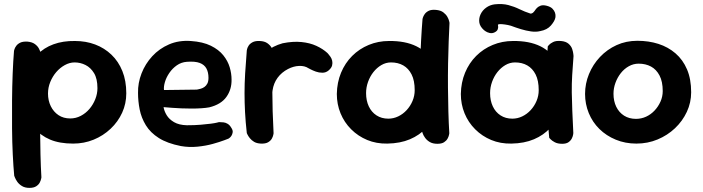

<svg xmlns="http://www.w3.org/2000/svg" viewBox="-20 -698 3412 932"><path d="M335 -1Q269 -1 223 -20.5Q177 -40 149.5 -74.5Q122 -109 109 -153Q96 -197 96 -247Q96 -306 113 -353Q130 -400 161.5 -433Q193 -466 239.5 -483Q286 -500 344 -499Q397 -499 442 -482Q487 -465 521 -432.5Q555 -400 574 -353Q593 -306 593 -245Q593 -195 573 -151Q553 -107 517 -73Q481 -39 434.5 -20Q388 -1 335 -1ZM123 214Q101 214 86.5 205Q72 196 64 184.5Q56 173 52.5 164Q49 155 49 155Q45 112 42 52.5Q39 -7 38.5 -74.5Q38 -142 38.5 -210Q39 -278 41.5 -340.5Q44 -403 48 -451Q48 -451 50 -458.5Q52 -466 59 -475.5Q66 -485 78.5 -491Q91 -497 113 -496Q136 -494 149.5 -484Q163 -474 169 -462Q175 -450 177.5 -441.5Q180 -433 180 -433Q177 -394 176 -337Q175 -280 174.5 -214Q174 -148 174.5 -80Q175 -12 176.5 51Q178 114 181 163Q181 163 179.5 170.5Q178 178 173 188Q168 198 156 206Q144 214 123 214ZM321 -123Q348 -123 372 -135.5Q396 -148 414 -169Q432 -190 442.5 -216.5Q453 -243 453 -270Q453 -316 436.5 -343Q420 -370 395 -382.5Q370 -395 342 -395Q318 -395 294.5 -382Q271 -369 253 -348Q235 -327 224 -300Q213 -273 213 -244Q213 -210 226.5 -182.5Q240 -155 264 -139Q288 -123 321 -123Z M858 11Q792 -2 751 -28Q710 -54 688 -90Q666 -126 658 -166.5Q650 -207 650 -247Q649 -295 667 -341.5Q685 -388 719 -425Q753 -462 800.5 -482.5Q848 -503 906 -499Q965 -495 1003.5 -476Q1042 -457 1064 -429.5Q1086 -402 1095 -371.5Q1104 -341 1104 -312Q1105 -264 1079 -227.5Q1053 -191 996 -177Q980 -174 957.5 -172.5Q935 -171 910 -171Q885 -171 861 -172Q837 -173 817.5 -174.5Q798 -176 786 -177Q774 -178 774 -178Q777 -159 789 -139Q801 -119 825 -105Q849 -91 887 -90Q925 -90 954 -92.5Q983 -95 1002.5 -97.5Q1022 -100 1032 -102.5Q1042 -105 1042 -105Q1042 -105 1048.5 -105Q1055 -105 1065 -104Q1075 -103 1085 -97Q1095 -91 1102 -79Q1111 -66 1109.5 -56Q1108 -46 1103.5 -39Q1099 -32 1094 -28.5Q1089 -25 1089 -25Q1089 -25 1068 -17Q1047 -9 1013 0.5Q979 10 938.5 14Q898 18 858 11ZM776 -261 935 -263Q935 -263 940.5 -264Q946 -265 955 -267.5Q964 -270 972.5 -276Q981 -282 986.5 -292.5Q992 -303 992 -320Q992 -347 982 -365.5Q972 -384 949.5 -392.5Q927 -401 887 -398Q860 -396 838.5 -381Q817 -366 802 -344Q787 -322 780.5 -299.5Q774 -277 776 -261Z M1238 -85Q1221 -83 1211 -93.5Q1201 -104 1196.5 -119Q1192 -134 1191 -145.5Q1190 -157 1190 -157Q1184 -181 1182 -194.5Q1180 -208 1180.5 -217Q1181 -226 1182 -236.5Q1183 -247 1183 -265Q1187 -324 1209 -369.5Q1231 -415 1268 -445Q1305 -475 1352 -488Q1402 -498 1443 -494Q1484 -490 1515.5 -475.5Q1547 -461 1569 -441Q1569 -441 1573.5 -436Q1578 -431 1584 -422.5Q1590 -414 1592.5 -403Q1595 -392 1592 -380Q1589 -368 1575 -356Q1562 -345 1545 -345Q1528 -345 1513 -350.5Q1498 -356 1487.5 -361.5Q1477 -367 1477 -367Q1459 -379 1432 -378Q1405 -377 1378 -363Q1347 -347 1327.5 -320.5Q1308 -294 1303 -259Q1300 -235 1298.5 -218.5Q1297 -202 1296.5 -188.5Q1296 -175 1296 -160Q1296 -145 1297 -125Q1297 -125 1293 -116Q1289 -107 1276 -97.5Q1263 -88 1238 -85ZM1246 -1Q1226 -2 1213.5 -9.5Q1201 -17 1193 -27Q1185 -37 1181.5 -44.5Q1178 -52 1178 -52Q1172 -106 1169.5 -153Q1167 -200 1167 -246Q1167 -292 1170 -342Q1173 -392 1178 -453Q1178 -453 1179.5 -460Q1181 -467 1187 -476.5Q1193 -486 1206 -493Q1219 -500 1241 -499Q1264 -498 1277.5 -488.5Q1291 -479 1298 -467Q1305 -455 1307 -446Q1309 -437 1309 -437Q1305 -388 1303.5 -343Q1302 -298 1302 -253Q1302 -208 1303.5 -158.5Q1305 -109 1308 -51Q1308 -51 1306.5 -43Q1305 -35 1299.5 -25Q1294 -15 1281.5 -7.5Q1269 0 1246 -1Z M1860 -1Q1807 0 1762.5 -18.5Q1718 -37 1684.5 -70.5Q1651 -104 1633 -148Q1615 -192 1615 -242Q1616 -298 1635.5 -345Q1655 -392 1689.5 -426.5Q1724 -461 1770 -480Q1816 -499 1868 -499Q1947 -500 2001 -473.5Q2055 -447 2083.5 -391.5Q2112 -336 2112 -250Q2112 -200 2096 -155.5Q2080 -111 2048.5 -76.5Q2017 -42 1970 -22Q1923 -2 1860 -1ZM1865 -122Q1890 -122 1913 -133Q1936 -144 1954 -163.5Q1972 -183 1982.5 -208Q1993 -233 1993 -260Q1993 -307 1978 -336.5Q1963 -366 1937.5 -380.5Q1912 -395 1878 -395Q1853 -395 1831 -382Q1809 -369 1792.5 -348Q1776 -327 1766.5 -300.5Q1757 -274 1757 -246Q1757 -210 1770 -182Q1783 -154 1807.5 -138Q1832 -122 1865 -122ZM2103 0Q2081 0 2066.5 -8.5Q2052 -17 2043.5 -29Q2035 -41 2032 -50Q2029 -59 2029 -59Q2024 -102 2021.5 -155.5Q2019 -209 2018.5 -267.5Q2018 -326 2019.5 -385Q2021 -444 2024 -500.5Q2027 -557 2031 -606Q2031 -606 2033 -613Q2035 -620 2041.5 -629.5Q2048 -639 2061 -645.5Q2074 -652 2096 -650Q2119 -648 2132 -638Q2145 -628 2151.5 -616.5Q2158 -605 2160 -596Q2162 -587 2162 -587Q2160 -548 2158 -497Q2156 -446 2155 -389Q2154 -332 2154.5 -272.5Q2155 -213 2156.5 -156.5Q2158 -100 2161 -51Q2161 -51 2159.5 -43Q2158 -35 2152.5 -25Q2147 -15 2135.5 -7.5Q2124 0 2103 0Z M2462 -1Q2409 0 2364.5 -18.5Q2320 -37 2286.5 -70.5Q2253 -104 2235 -148Q2217 -192 2217 -242Q2218 -298 2237.5 -345Q2257 -392 2291.5 -426.5Q2326 -461 2372 -480Q2418 -499 2470 -499Q2549 -500 2603 -473.5Q2657 -447 2685.5 -391.5Q2714 -336 2714 -250Q2714 -200 2698 -155.5Q2682 -111 2650.5 -76.5Q2619 -42 2572 -22Q2525 -2 2462 -1ZM2467 -122Q2492 -122 2515 -133Q2538 -144 2556 -163.5Q2574 -183 2584.5 -208Q2595 -233 2595 -260Q2595 -307 2580 -336.5Q2565 -366 2539.5 -380.5Q2514 -395 2480 -395Q2455 -395 2433 -382Q2411 -369 2394.5 -348Q2378 -327 2368.5 -300.5Q2359 -274 2359 -246Q2359 -210 2372 -182Q2385 -154 2409.5 -138Q2434 -122 2467 -122ZM2709 0Q2687 0 2673 -7.5Q2659 -15 2652.5 -22Q2646 -29 2646 -29Q2639 -102 2634.5 -173Q2630 -244 2631 -318.5Q2632 -393 2639 -473Q2639 -473 2645 -480Q2651 -487 2665 -494Q2679 -501 2703 -499Q2727 -497 2740 -485.5Q2753 -474 2757.5 -460Q2762 -446 2763 -436Q2764 -426 2764 -426Q2760 -375 2757.5 -333Q2755 -291 2755.5 -249.5Q2756 -208 2758 -161Q2760 -114 2763 -52Q2763 -52 2762 -44.5Q2761 -37 2756 -26.5Q2751 -16 2740 -8Q2729 0 2709 0ZM2381 -541Q2369 -535 2356.5 -538Q2344 -541 2336.5 -546.5Q2329 -552 2329 -552Q2309 -570 2306.5 -590Q2304 -610 2313 -629Q2322 -648 2340 -661Q2358 -674 2381 -677Q2419 -681 2447.5 -673.5Q2476 -666 2501.5 -653.5Q2527 -641 2555 -632Q2563 -632 2569 -638Q2575 -644 2580 -652Q2580 -652 2585.5 -658.5Q2591 -665 2603 -670Q2615 -675 2634 -670Q2653 -665 2662 -655.5Q2671 -646 2674 -636.5Q2677 -627 2676.5 -620Q2676 -613 2676 -613Q2673 -596 2654.5 -574.5Q2636 -553 2602 -547Q2582 -542 2557.5 -545.5Q2533 -549 2508.5 -556.5Q2484 -564 2460 -573Q2446 -577 2431.5 -579Q2417 -581 2407.5 -581Q2398 -581 2397 -577Q2397 -577 2398 -570.5Q2399 -564 2396 -555.5Q2393 -547 2381 -541Z M3069 -1Q3015 -1 2969 -20Q2923 -39 2889.5 -72Q2856 -105 2838 -149Q2820 -193 2820 -242Q2820 -292 2839 -338.5Q2858 -385 2892.5 -421.5Q2927 -458 2973 -479Q3019 -500 3074 -500Q3129 -500 3176 -485Q3223 -470 3259 -439Q3295 -408 3315 -361Q3335 -314 3335 -250Q3335 -200 3314 -155Q3293 -110 3256.5 -75.5Q3220 -41 3172 -21Q3124 -1 3069 -1ZM3067 -121Q3093 -121 3116 -131.5Q3139 -142 3157 -161Q3175 -180 3186 -204.5Q3197 -229 3197 -256Q3197 -302 3181.5 -331.5Q3166 -361 3140 -375Q3114 -389 3080 -389Q3055 -389 3032.5 -376.5Q3010 -364 2993.5 -343Q2977 -322 2967.5 -296Q2958 -270 2958 -243Q2958 -207 2971.5 -179.5Q2985 -152 3009.5 -136.5Q3034 -121 3067 -121Z"/></svg>

Font: Sour Gummy Black SemiBold
Style: Regular
Weight: 600
Version: Version 1.000